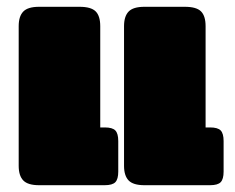

<svg xmlns="http://www.w3.org/2000/svg" viewBox="-20 -545 693 565"><path d="M35 -57V-468Q35 -497 48.5 -511Q62 -525 95 -525H214Q248 -525 261.5 -511.5Q275 -498 275 -468V-170H288Q311 -170 319.5 -161Q328 -152 328 -130V-40Q328 -18 319.5 -9Q311 0 288 0H95Q62 0 48.5 -14Q35 -28 35 -57ZM345 -57V-468Q345 -497 358.5 -511Q372 -525 405 -525H524Q558 -525 571.5 -511.5Q585 -498 585 -468V-170H598Q621 -170 629.5 -161Q638 -152 638 -130V-40Q638 -18 629.5 -9Q621 0 598 0H405Q372 0 358.5 -14Q345 -28 345 -57Z"/></svg>

Font: Mitr
Style: Bold
Weight: 700
Designer: Thanarat Vachiruckul
Foundry: Cadson Demak
Version: Version 1.003